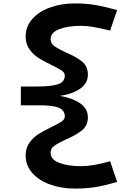

<svg xmlns="http://www.w3.org/2000/svg" viewBox="-20 -898 705 1123"><path d="M624 45 665 166Q606 184 548 194.5Q490 205 419 205Q340 205 274 181.5Q208 158 169 114Q130 70 130 11Q130 -32 152 -63Q174 -94 204 -113Q234 -132 281 -155Q321 -174 340 -187Q359 -200 359 -217Q359 -256 318.5 -270Q278 -284 192 -282H102V-392H192Q279 -392 319 -405Q359 -418 359 -457Q359 -473 340.5 -485.5Q322 -498 283 -517Q237 -539 206 -558.5Q175 -578 152.5 -609.5Q130 -641 130 -684Q130 -743 169 -787Q208 -831 274 -854.5Q340 -878 419 -878Q489 -878 545.5 -867.5Q602 -857 665 -839L624 -719L604 -724Q550 -736 518.5 -741.5Q487 -747 452 -747Q380 -747 328 -728Q276 -709 276 -668Q276 -644 297.5 -628.5Q319 -613 366 -591Q427 -565 460.5 -537.5Q494 -510 494 -461Q494 -411 449 -379.5Q404 -348 330 -337Q404 -325 449 -293.5Q494 -262 494 -212Q494 -164 460.5 -136.5Q427 -109 367 -83Q320 -61 298 -45.5Q276 -30 276 -5Q276 36 328 55Q380 74 452 74Q525 74 624 45Z"/></svg>

Font: BioRhyme Expanded ExtraBold
Style: Regular
Weight: 800
Width: 7
Designer: Aoife Mooney
Foundry: Aoife Mooney Type
Version: Version 1.000